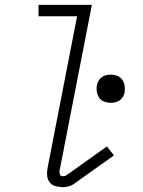

<svg xmlns="http://www.w3.org/2000/svg" viewBox="-20 -760 590 792"><path d="M238 12Q222 12 207.5 7.5Q193 3 184.5 -8.5Q176 -20 174.5 -35.5Q173 -51 176 -66L298 -693H139V-740H359L226 -57Q224 -49 227 -41Q230 -33 238 -33Q242 -33 246.5 -34Q251 -35 254 -37L421 -156L450 -119L283 0Q272 7 260.5 9.5Q249 12 238 12ZM437 -336Q423 -336 409.5 -341Q396 -346 389 -357Q382 -368 379.5 -382Q377 -396 380 -410Q382 -419 387 -427.5Q392 -436 400 -442Q408 -448 417.5 -450Q427 -452 437 -452Q451 -452 464 -447Q477 -442 484.5 -431Q492 -420 494 -406Q496 -392 494 -378Q492 -369 487 -360.5Q482 -352 473.5 -346Q465 -340 456 -338Q447 -336 437 -336Z"/></svg>

Font: Lode Dark
Style: Italic
Weight: 400
Italic angle: -11°
Monospace: yes
Designer: Belleve Invis
Foundry: Belleve Invis
Version: Version 29.2.0; ttfautohint (v1.8.3)